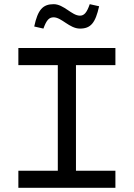

<svg xmlns="http://www.w3.org/2000/svg" viewBox="-20 -900 640 920"><path d="M533 -670H68V-588H257V-82H68V0H533V-82H344V-588H533ZM144 -773 188 -763C203 -804 215 -817 237 -817C275 -817 313 -763 363 -763C415 -763 437 -790 455 -870L410 -880C396 -839 383 -825 363 -825C324 -825 286 -880 237 -880C185 -880 161 -853 144 -773Z"/></svg>

Font: LT Wave Mono
Style: Regular
Weight: 400
Designer: Daniel Lyons
Version: Version 2.5 (Glyphs App)